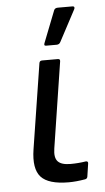

<svg xmlns="http://www.w3.org/2000/svg" viewBox="-52 -729 425 776"><g transform="rotate(-5 160.5 -341.5)"><path d="M151.9 -545.9Q141.6 -545.9 147 -558.1L196.8 -685.1Q200.2 -694.8 212.9 -694.8H272Q277.8 -694.8 279.3 -691.2Q280.8 -687.5 277.8 -682.1L210.9 -556.2Q206.1 -545.9 194.8 -545.9ZM195.8 12.2Q113.3 12.2 83 -21.2Q52.7 -54.7 64.9 -132.8L119.1 -478Q120.6 -487.8 130.9 -487.8H194.8Q204.6 -487.8 203.1 -478L148.9 -128.9Q143.1 -92.3 157.5 -76.7Q171.9 -61 209 -61Q240.7 -61 271 -65.9Q275.9 -66.4 278.3 -64Q280.8 -61.5 279.8 -56.2L272 -3.9Q270.5 4.4 262.2 5.9Q225.1 12.2 195.8 12.2Z"/></g></svg>

Font: Sofia Sans
Style: Italic
Weight: 400
Italic angle: -9°
Designer: Botio Nikoltchev, Ani Petrova
Foundry: lettersoup
Version: Version 4.100